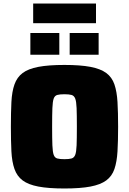

<svg xmlns="http://www.w3.org/2000/svg" viewBox="-20 -1066 735 1094"><path d="M347 8Q256 8 198.5 -3Q141 -14 109 -38Q77 -62 62.5 -103Q48 -144 45 -203.5Q42 -263 42 -344Q42 -425 45 -484.5Q48 -544 62.5 -585Q77 -626 109 -650Q141 -674 198.5 -685Q256 -696 347 -696Q438 -696 495.5 -685Q553 -674 585.5 -650Q618 -626 632 -585Q646 -544 649.5 -484.5Q653 -425 653 -344Q653 -263 649.5 -203.5Q646 -144 632 -103Q618 -62 585.5 -38Q553 -14 495.5 -3Q438 8 347 8ZM347 -159Q373 -159 387.5 -163Q402 -167 408.5 -183.5Q415 -200 416.5 -238Q418 -276 418 -344Q418 -412 416.5 -450Q415 -488 408.5 -504.5Q402 -521 387.5 -525Q373 -529 347 -529Q321 -529 306.5 -525Q292 -521 286 -504.5Q280 -488 278.5 -450Q277 -412 277 -344Q277 -276 278.5 -238Q280 -200 286 -183.5Q292 -167 306.5 -163Q321 -159 347 -159ZM153 -754V-878H318V-754ZM377 -754V-878H542V-754ZM169 -934V-1046H527V-934Z"/></svg>

Font: Saira Black
Style: Regular
Weight: 900
Designer: Hector Gatti with collaboration of the Omnibus-Type team
Foundry: Omnibus-Type
Version: Version 1.100; ttfautohint (v1.8.3)